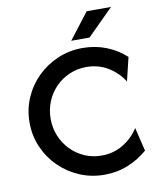

<svg xmlns="http://www.w3.org/2000/svg" viewBox="-90 -887 796 970"><g transform="rotate(-10 307.5 -402.5)"><path d="M368.1 12.5Q300 12.5 240.6 -12.8Q181.2 -38.2 136.1 -82.6Q91 -127.1 65.3 -186.1Q39.6 -245.1 39.6 -312.5Q39.6 -379.9 65.3 -438.9Q91 -497.9 136.1 -542.4Q181.2 -586.8 240.6 -612.2Q300 -637.5 368.1 -637.5Q432.6 -637.5 489.2 -615.3Q545.8 -593.1 589.6 -552.8L560.4 -431.9Q531.2 -479.2 481.9 -509.4Q432.6 -539.6 370.1 -539.6Q323.6 -539.6 283 -521.9Q242.4 -504.2 212.2 -473.3Q181.9 -442.4 164.9 -401Q147.9 -359.7 147.9 -312.5Q147.9 -265.3 164.9 -224.3Q181.9 -183.3 212.2 -152.1Q242.4 -120.8 283 -103.1Q323.6 -85.4 370.1 -85.4Q432.6 -85.4 481.9 -116Q531.2 -146.5 560.4 -193.1L589.6 -72.2Q545.1 -33.3 488.9 -10.4Q432.6 12.5 368.1 12.5ZM318.8 -683.3 421.5 -816.7H546.5L412.5 -683.3Z"/></g></svg>

Font: Afacad Flux Medium
Style: Regular
Weight: 500
Designer: Kristian Moeller
Foundry: Dicotype
Version: Version 1.100